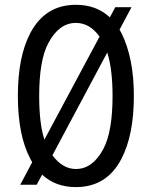

<svg xmlns="http://www.w3.org/2000/svg" viewBox="-20 -762 626 792"><path d="M63.5 0 112.8 -92.8Q109.4 -99.1 105.5 -106Q53.7 -203.6 53.7 -366.2Q53.7 -529.3 105.5 -626.5Q167 -742.2 293 -742.2Q377.9 -742.2 433.1 -690.4L455.6 -732.4H522.5L473.1 -639.6Q477.1 -633.3 480.5 -626.5Q532.2 -522.9 532.2 -366.2Q532.2 -205.1 480.5 -106Q419.9 9.8 293 9.8Q209 9.8 153.8 -41.5L131.3 0ZM293 -64.9Q362.3 -64.9 406.2 -147.5Q444.3 -218.8 444.3 -366.2Q444.3 -476.6 422.4 -545.4L196.3 -121.6Q237.8 -64.9 293 -64.9ZM163.1 -186 390.6 -610.8Q350.6 -667.5 293 -667.5Q224.1 -667.5 179.7 -585Q141.6 -514.2 141.6 -366.2Q141.6 -252.9 163.1 -186Z"/></svg>

Font: Consola Mono
Style: Book
Weight: 400
Monospace: yes
Version: Version 2.001